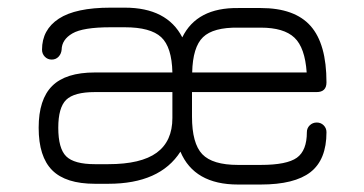

<svg xmlns="http://www.w3.org/2000/svg" viewBox="-20 -488 974 514"><path d="M617 6Q500 6 463 -82Q408 4 270 4H234Q156 4 119.8 -32.2Q83.5 -68.5 83.5 -146Q83.5 -222 119.8 -258Q156 -294 234 -294H441.5Q440 -362 411.5 -388.5Q383 -415 314 -415H276Q202 -415 173.8 -398.5Q145.5 -382 145 -355Q144 -344 136.8 -336.2Q129.5 -328.5 118.5 -328.5Q107.5 -328.5 100 -336.2Q92.5 -344 92.5 -355Q92.5 -408.5 137.5 -438Q182.5 -467.5 276 -467.5H314Q427 -467.5 468 -388Q507 -468 618 -466.5H678Q769 -466.5 811.5 -418.5Q854 -370.5 854 -267.5Q854 -241.5 827.5 -241.5H494V-176Q494 -104 521.5 -75.2Q549 -46.5 617 -46.5H678Q748 -46.5 774.8 -65.8Q801.5 -85 801.5 -134Q801.5 -145 809.2 -152.5Q817 -160 828 -160Q839 -160 846.5 -152.5Q854 -145 854 -134Q854 -60.5 811.2 -27.2Q768.5 6 678 6ZM234 -48.5H270Q357.5 -48.5 399.5 -79.2Q441.5 -110 441.5 -172V-241.5H234Q178.5 -241.5 157.2 -220.8Q136 -200 136 -146Q136 -90.5 157.2 -69.5Q178.5 -48.5 234 -48.5ZM494.5 -294H801Q796.5 -360.5 768.2 -387.2Q740 -414 678 -414H618Q551 -415 523.5 -388.5Q496 -362 494.5 -294Z"/></svg>

Font: Jura Light
Style: Regular
Weight: 400
Version: Version 5.106